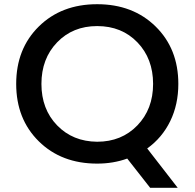

<svg xmlns="http://www.w3.org/2000/svg" viewBox="-20 -753 925 913"><path d="M57 -354Q57 -521 164.5 -627Q272 -733 442 -733Q612 -733 720 -627Q828 -521 828 -354Q828 -256 789.5 -177Q751 -98 680 -47L825 140H694L585 1Q519 25 442 25Q272 25 164.5 -81Q57 -187 57 -354ZM177 -354Q177 -234 251.5 -157Q326 -80 442 -79Q558 -79 633 -156.5Q708 -234 708 -354Q708 -474 633.5 -551.5Q559 -629 442 -629Q326 -629 251.5 -551.5Q177 -474 177 -354Z"/></svg>

Font: Metropolitano Medium
Style: Regular
Weight: 500
Designer: Fonts by Alex Slobzheninov & Chris M. Simpson / Changes by Cristiano Sobral
Foundry: Fonts by Alex Slobzheninov & Chris M. Simpson / Changes by Cristiano Sobral
Version: Version 1.00;August 30, 2020;FontCreator 13.0.0.2681 64-bit